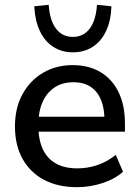

<svg xmlns="http://www.w3.org/2000/svg" viewBox="-20 -767 577 796"><path d="M300 9Q220 9 162.5 -21.5Q105 -52 73.5 -108.5Q42 -165 42 -243Q42 -319 73 -376Q104 -433 158 -465Q212 -497 281 -497Q349 -497 397.5 -467.5Q446 -438 472 -384Q498 -330 498 -255V-221H122V-283H430L413 -269Q413 -344 380 -385Q347 -426 285 -426Q238 -426 205.5 -404Q173 -382 156 -343Q139 -304 139 -252V-246Q139 -188 157.5 -148.5Q176 -109 212 -89Q248 -69 301 -69Q343 -69 383.5 -82.5Q424 -96 460 -125L490 -55Q457 -25 405 -8Q353 9 300 9ZM282 -550Q236 -550 200.5 -573Q165 -596 145 -639Q125 -682 122 -741L182 -747Q186 -683 212 -648.5Q238 -614 282 -614Q326 -614 352 -648.5Q378 -683 382 -747L442 -741Q440 -682 420 -639Q400 -596 364.5 -573Q329 -550 282 -550Z"/></svg>

Font: Nunito Sans 12pt SemiBold
Style: Regular
Weight: 600
Designer: Vernon Adams
Foundry: Vernon Adams
Version: Version 3.101;gftools[0.9.27]